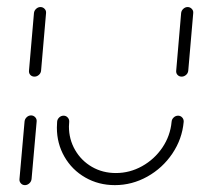

<svg xmlns="http://www.w3.org/2000/svg" viewBox="-20 -539 583 559"><path d="M52.6 0Q45.2 0 40.6 -5.4Q35.9 -10.7 36.7 -17.8L51.5 -185.2Q52.2 -192.6 57.8 -197.8Q63.3 -203 70.4 -203Q77.4 -203 82.4 -197.8Q87.4 -192.6 86.7 -185.2L71.9 -17.8Q71.1 -10.4 65.4 -5.2Q59.6 0 52.6 0ZM80.4 -315.9Q73 -315.9 68.3 -320.9Q63.7 -325.9 64.4 -333.3L78.9 -501.1Q79.6 -508.1 85.2 -513.3Q90.7 -518.5 97.8 -518.5Q104.8 -518.5 109.8 -513.3Q114.8 -508.1 114.1 -501.1L99.6 -333.3Q98.9 -325.9 93.1 -320.9Q87.4 -315.9 80.4 -315.9ZM498.5 -202.2Q505.6 -202.2 510.4 -197Q515.2 -191.9 514.8 -184.4Q510.4 -134.4 481.9 -92Q453.3 -49.6 408.9 -24.8Q364.4 0 314.4 0Q267 0 228.3 -22.2Q189.6 -44.4 167.6 -82.8Q145.6 -121.1 145.6 -167.4Q145.6 -173.3 146.3 -184.4Q146.7 -191.5 152.2 -196.9Q157.8 -202.2 165.2 -202.2Q172.2 -202.2 177 -197Q181.9 -191.9 181.5 -184.4Q180.7 -175.6 180.7 -170.7Q180.7 -133.3 198.7 -102.2Q216.7 -71.1 247.8 -53.1Q278.9 -35.2 317.4 -35.2Q357.8 -35.2 393.7 -55.2Q429.6 -75.2 452.8 -109.4Q475.9 -143.7 479.6 -184.4Q480 -191.5 485.6 -196.9Q491.1 -202.2 498.5 -202.2ZM508.9 -315.9Q501.5 -315.9 496.9 -320.9Q492.2 -325.9 493 -333.3L507.4 -501.1Q508.1 -508.1 513.7 -513.3Q519.3 -518.5 526.3 -518.5Q533.3 -518.5 538.3 -513.3Q543.3 -508.1 542.6 -501.1L528.1 -333.3Q527.4 -325.9 521.7 -320.9Q515.9 -315.9 508.9 -315.9Z"/></svg>

Font: 26F Galaxy Sans Light
Style: Italic
Weight: 300
Italic angle: -5°
Designer: C₂₉H₂₅N₃O₅
Version: Version 1.200